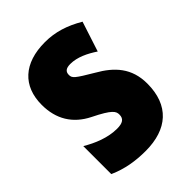

<svg xmlns="http://www.w3.org/2000/svg" viewBox="-173 -647 742 742"><g transform="rotate(-45 198.0 -276.5)"><path d="M372 -170C372 -255 326 -304 259 -342C188 -384 181 -390 181 -408C181 -426 192 -434 215 -434C253 -434 291 -415 324 -393L364 -516C311 -547 262 -563 205 -563C90 -563 25 -503 25 -400C25 -322 60 -265 128 -231C205 -193 211 -179 211 -161C211 -138 196 -129 166 -129C116 -129 66 -150 26 -174V-21C77 2 129 10 183 10C302 10 372 -51 372 -170Z"/></g></svg>

Font: Noto Sans Myanmar UI ExtraCondensed Black
Style: Regular
Weight: 900
Width: 2
Designer: Monotype Design Team
Foundry: Monotype Imaging Inc.
Version: Version 2.103